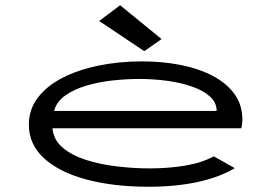

<svg xmlns="http://www.w3.org/2000/svg" viewBox="-20 -702 1040 732"><path d="M547 10Q413 10 310 -17.5Q207 -45 148.5 -98Q90 -151 90 -227Q90 -285 124.5 -330Q159 -375 218.5 -405.5Q278 -436 356 -452Q434 -468 521 -468Q599 -468 668 -454.5Q737 -441 790.5 -413Q844 -385 874 -343.5Q904 -302 904 -246Q904 -238 903 -229.5Q902 -221 900 -213H180Q184 -169 218.5 -139.5Q253 -110 307.5 -92.5Q362 -75 426 -67.5Q490 -60 551 -60Q622 -60 685.5 -70.5Q749 -81 795 -106L875 -61Q817 -26 733 -8Q649 10 547 10ZM186 -279H806Q806 -311 780.5 -334Q755 -357 712 -372Q669 -387 616.5 -394Q564 -401 511 -401Q464 -401 411.5 -395.5Q359 -390 311 -376Q263 -362 229.5 -338.5Q196 -315 186 -279ZM530 -507 358 -622 438 -682 596 -553Z"/></svg>

Font: Inconsolata UltraExpanded
Style: Regular
Weight: 400
Width: 9
Monospace: yes
Designer: Raph Levien, Cyreal, Brenton Simpson
Foundry: Raph Levien, Cyreal, Google
Version: Version 3.000; ttfautohint (v1.8.2.53-6de2)